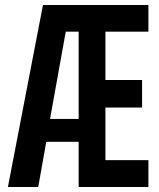

<svg xmlns="http://www.w3.org/2000/svg" viewBox="-20 -750 639 770"><path d="M11.7 0 152.3 -730H575.2V-623H402.8V-429.2H549.8V-318.8H402.8V-107.9H575.2V0H295.4V-181.2H165.5L133.3 0ZM180.7 -272.9H295.4V-623H243.7Z"/></svg>

Font: UDEV Gothic 35
Style: Bold
Weight: 700
Version: v2.1.0; ttfautohint (v1.8.4.7-5d5b-dirty) -l 6 -r 45 -G 200 